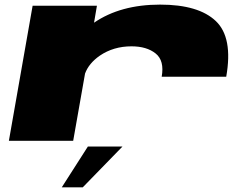

<svg xmlns="http://www.w3.org/2000/svg" viewBox="-20 -611 1085 833"><path d="M681.5 -278Q694 -348 655.2 -379Q616.5 -410 550.5 -410Q472.5 -410 413 -369.5Q365.5 -336.5 349 -292L297.5 0H18.5L121.5 -586H400.5L388 -512.5Q502.5 -591 674.5 -591Q841.5 -591 916.5 -519.5Q991.5 -448 961.5 -278ZM248 201.7 361.2 24.8H511.3L339.1 201.7Z"/></svg>

Font: Anybody UltraExpanded Black
Style: Italic
Weight: 900
Width: 9
Italic angle: -10°
Designer: Tyler Finck
Foundry: Etcetera Type Company
Version: Version 1.010; ttfautohint (v1.8.3) -l 8 -r 50 -G 200 -x 14 